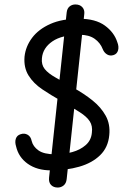

<svg xmlns="http://www.w3.org/2000/svg" viewBox="-20 -759 614 861"><path d="M209 5Q146 5 104.5 -24.5Q63 -54 52 -103Q46 -122 51 -137Q56 -152 72 -157Q89 -163 103.5 -155Q118 -147 122 -127Q128 -102 152.5 -84.5Q177 -67 228 -67Q268 -67 304 -77Q340 -87 364.5 -108.5Q389 -130 392 -164Q396 -194 382.5 -215Q369 -236 337.5 -256Q306 -276 255 -306Q209 -332 169.5 -358.5Q130 -385 108 -420.5Q86 -456 90 -505Q95 -551 124 -589.5Q153 -628 205.5 -651.5Q258 -675 335 -675Q408 -675 450 -644.5Q492 -614 506 -570Q514 -550 509.5 -533.5Q505 -517 489 -512Q473 -507 460 -515Q447 -523 441 -538Q430 -567 404.5 -585Q379 -603 338 -603Q258 -603 215 -573.5Q172 -544 168 -498Q165 -469 180.5 -449.5Q196 -430 229 -411.5Q262 -393 310 -365Q357 -339 395 -308.5Q433 -278 454 -240Q475 -202 470 -153Q465 -98 429 -63Q393 -28 335.5 -11.5Q278 5 209 5ZM239 82Q220 82 209 70.5Q198 59 200 38L279 -703Q281 -721 292 -730Q303 -739 318 -739Q338 -739 349 -727Q360 -715 358 -697L279 44Q277 63 265.5 72.5Q254 82 239 82Z"/></svg>

Font: Edu SA Beginner Medium
Style: Regular
Weight: 500
Version: Version 1.003